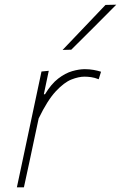

<svg xmlns="http://www.w3.org/2000/svg" viewBox="-20 -799 516 819"><path d="M52 0Q64 -56.5 75 -108Q86 -159.5 99 -221L109.5 -270.5Q129 -364 157 -494L188 -497L167 -397H172Q198.5 -441 228.5 -464Q258.5 -487 288 -495.5Q317.5 -504 342 -504Q361 -504 379.2 -500.8Q397.5 -497.5 411 -493L401 -461Q383 -468 368.2 -470Q353.5 -472 340 -472Q315.5 -472 284.5 -459.8Q253.5 -447.5 218 -409.5Q182.5 -371.5 145 -294L129.5 -221.5Q116.5 -160.5 105.5 -108.5Q94 -56 82 0ZM247 -586Q294 -635.5 339.5 -683Q384.5 -730 430 -778L476 -779L380 -682.5L284 -587Z"/></svg>

Font: Heraclito Thin
Style: Italic
Weight: 100
Italic angle: -12°
Designer: Kostas Bartsokas (font) & Cristiano Sobral (main changes)
Foundry: Kostas Bartsokas (font) & Cristiano Sobral (main changes)
Version: Version 1.00;July 8, 2020;FontCreator 13.0.0.2655 64-bit